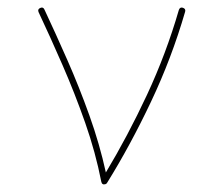

<svg xmlns="http://www.w3.org/2000/svg" viewBox="-20 -503 589 510"><path d="M86.9 -481.9Q94.7 -485.4 98.1 -477.5Q127.4 -415 158.9 -343.5Q190.4 -272 217.5 -196.3Q244.6 -120.6 261.2 -44.9Q319.3 -141.6 370.4 -251Q421.4 -360.4 455.1 -476.6Q458 -484.9 465.8 -482.4Q474.1 -479.5 471.7 -471.7Q436 -348.6 381.3 -233.2Q326.7 -117.7 264.6 -17.6Q263.2 -14.6 259.8 -13.7Q251 -11.2 249 -20.5Q233.9 -98.1 206.3 -176.8Q178.7 -255.4 146 -330.3Q113.3 -405.3 82.5 -470.7Q79.1 -478.5 86.9 -481.9Z"/></svg>

Font: Mikhak-DS2-FD Thin
Style: Regular
Weight: 100
Designer: Amin Abedi
Version: Version 3.2